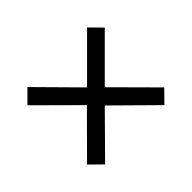

<svg xmlns="http://www.w3.org/2000/svg" viewBox="-101 -740 774 774"><g transform="rotate(-45 286.0 -353.0)"><path d="M456 -574 506 -523 336 -353 505 -183 455 -132 284 -301 117 -132 65 -183 234 -353 64 -522 116 -574 285 -403Z"/></g></svg>

Font: Noto Sans Carian
Style: Regular
Weight: 400
Designer: Monotype Design Team
Foundry: Monotype Imaging Inc.
Version: Version 2.002; ttfautohint (v1.8.4.7-5d5b)